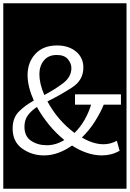

<svg xmlns="http://www.w3.org/2000/svg" viewBox="-32 -937 791 1170"><path d="M-12 -917H739V213H-12ZM425 -299H523Q510 -254 484 -208Q458 -162 422 -127Q319 -204 257 -319Q340 -360 408 -404.5Q476 -449 476 -525Q476 -586 431 -623Q386 -660 316 -660Q231 -660 183.5 -608.5Q136 -557 136 -479Q136 -410 174 -324Q122 -296 83.5 -257.5Q45 -219 45 -154Q45 -73 103.5 -31.5Q162 10 235 10Q282 10 325.5 -6.5Q369 -23 407 -50Q450 -22 496.5 -6Q543 10 589 10Q647 10 697 -18L680 -79Q641 -58 599 -58Q566 -58 532.5 -69Q499 -80 467 -99Q514 -145 547.5 -198.5Q581 -252 600 -299H705V-362H425ZM208 -485Q208 -535 235.5 -568.5Q263 -602 314 -602Q360 -602 381.5 -576.5Q403 -551 403 -522Q403 -468 352 -429.5Q301 -391 238 -358Q208 -427 208 -485ZM253 -52Q198 -52 157.5 -79Q117 -106 117 -165Q117 -206 138 -234.5Q159 -263 193 -285Q224 -229 267 -176.5Q310 -124 360 -84Q309 -52 253 -52Z"/></svg>

Font: Zilla Slab Highlight Regular
Style: Regular
Weight: 400
Designer: Typotheque Type Foundry
Foundry: Typotheque type foundry
Version: Version 1.1; 2017; ttfautohint (v1.6)